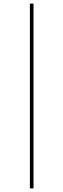

<svg xmlns="http://www.w3.org/2000/svg" viewBox="-20 -830 350 1060"><path d="M145 210V-810H165V210Z"/></svg>

Font: M PLUS 2 Thin
Style: Regular
Weight: 100
Designer: Coji Morishita
Foundry: UNDERFOREST DESIGN
Version: Version 1.001